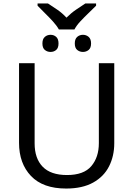

<svg xmlns="http://www.w3.org/2000/svg" viewBox="-20 -1079 771 1109"><path d="M640 -714V-252Q640 -178 610 -118.5Q580 -59 518 -24.5Q456 10 362 10Q228 10 159 -62.5Q90 -135 90 -254V-714H180V-251Q180 -164 226.5 -116Q273 -68 367 -68Q464 -68 507.5 -119.5Q551 -171 551 -252V-714ZM320 -909Q307 -932 285 -956Q263 -980 239 -1003.5Q215 -1027 197 -1046V-1059H257Q283 -1042 311 -1023Q339 -1004 364 -977Q391 -1004 419 -1023Q447 -1042 473 -1059H535V-1046Q516 -1027 491.5 -1003.5Q467 -980 444.5 -956Q422 -932 410 -909ZM272 -779Q253 -779 239 -790.5Q225 -802 225 -828Q225 -854 239 -866Q253 -878 272 -878Q291 -878 304.5 -866Q318 -854 318 -828Q318 -802 304.5 -790.5Q291 -779 272 -779ZM459 -779Q440 -779 426 -790.5Q412 -802 412 -828Q412 -854 426 -866Q440 -878 459 -878Q478 -878 492 -866Q506 -854 506 -828Q506 -802 492 -790.5Q478 -779 459 -779Z"/></svg>

Font: Apis
Style: Regular
Weight: 400
Designer: Monotype Design Team
Foundry: Monotype Imaging Inc.
Version: Version 2.000; build 0001